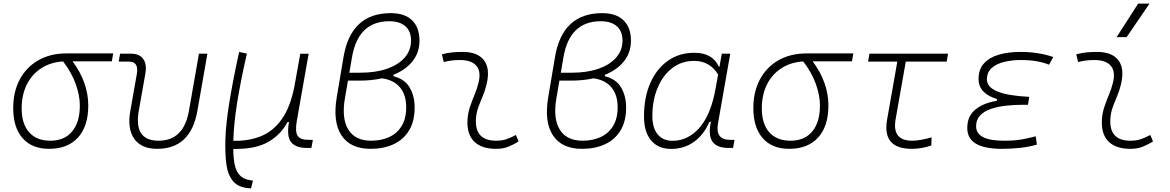

<svg xmlns="http://www.w3.org/2000/svg" viewBox="-20 -815 6485 1064"><path d="M251.5 9.8Q157.2 9.8 105.2 -49.3Q53.2 -108.4 53.2 -215.8Q53.2 -307.1 89.8 -375.2Q126.5 -443.4 192.9 -481.2Q259.3 -519 348.1 -519H607.4L599.6 -475.1H381.8Q426.3 -416 447.8 -354Q469.2 -292 469.2 -230.5Q469.2 -115.7 412.4 -53Q355.5 9.8 251.5 9.8ZM329.6 -474.6Q260.3 -470.2 208.5 -436.8Q156.7 -403.3 128.4 -346.2Q100.1 -289.1 100.1 -213.9Q100.1 -128.4 141.6 -81.8Q183.1 -35.2 258.8 -35.2Q336.9 -35.2 379.6 -86.4Q422.4 -137.7 422.4 -230.5Q422.4 -285.6 399.9 -348.9Q377.4 -412.1 329.6 -474.6Z M851.1 9.8Q763.2 9.8 723.9 -45.9Q684.6 -101.6 702.1 -200.2L738.3 -405.3Q750 -473.6 695.3 -473.6H637.7L645.5 -517.6H706.1Q752.9 -517.6 773.9 -488Q794.9 -458.5 785.2 -405.3L749 -200.2Q720.2 -35.2 858.9 -35.2Q998 -35.2 1026.9 -200.2L1082.5 -517.6H1129.4L1073.7 -200.2Q1036.6 9.8 851.1 9.8Z M1371.1 229 1363.3 228.5Q1301.8 224.6 1272.2 189.9Q1242.7 155.3 1234.6 95.7Q1226.6 36.1 1229 -42.5Q1231.4 -124 1250 -241.7Q1268.6 -359.4 1305.2 -527.3L1348.1 -518.1Q1311.5 -356.9 1293.5 -241.5Q1275.4 -126 1273.4 -42Q1273.4 -38.1 1273.4 -34.7H1280.8Q1361.8 -33.7 1428.5 -61.3Q1495.1 -88.9 1542.2 -155.5Q1589.4 -222.2 1611.8 -337.9L1615.2 -357.9Q1615.7 -358.9 1615.7 -359.9V-359.4L1644 -517.1H1690.4L1624.5 -143.1Q1614.7 -85.9 1629.2 -63Q1643.6 -40 1689.5 -40H1713.9L1705.6 4.9H1681.6Q1619.1 4.9 1593.3 -27.3Q1567.4 -59.6 1581.5 -138.7H1573.2Q1537.6 -69.8 1467 -28.8Q1396.5 12.2 1275.9 10.3H1272.9Q1272.9 57.6 1280 94.5Q1287.1 131.3 1306.9 154.3Q1326.7 177.2 1366.2 183.6L1381.8 186Z M2033.7 9.8Q1921.4 9.8 1872.3 -64.9Q1823.2 -139.6 1846.2 -276.4L1883.8 -499.5Q1924.8 -742.2 2145.5 -742.2Q2222.7 -742.2 2263.7 -702.4Q2304.7 -662.6 2304.7 -589.4Q2304.7 -524.9 2266.6 -476.3Q2228.5 -427.7 2160.2 -400.4V-392.6Q2223.1 -377 2250.5 -329.6Q2277.8 -282.2 2277.8 -219.7Q2277.8 -142.6 2246.6 -91.6Q2215.3 -40.5 2160.4 -15.4Q2105.5 9.8 2033.7 9.8ZM2096.7 -380.9Q2039.6 -368.2 1972.7 -368.2H1908.2L1891.6 -271.5Q1872.1 -158.7 1910.2 -96.9Q1948.2 -35.2 2036.6 -35.2Q2092.3 -35.2 2136.2 -55.2Q2180.2 -75.2 2205.6 -116.5Q2231 -157.7 2231 -220.7Q2231 -289.6 2196.5 -330.8Q2162.1 -372.1 2096.7 -380.9ZM1916 -412.1H1977.1Q2061 -412.1 2124 -433.8Q2187 -455.6 2222.4 -495.6Q2257.8 -535.6 2257.8 -590.3Q2257.8 -641.6 2226.6 -669.4Q2195.3 -697.3 2137.2 -697.3Q1964.8 -697.3 1930.7 -498Z M2838.9 -66.9 2854 -31.2Q2827.1 -14.2 2797.6 -2.2Q2768.1 9.8 2729.5 9.8Q2647 9.8 2606.4 -31.7Q2565.9 -73.2 2570.8 -153.3Q2573.2 -189.9 2585 -224.4Q2596.7 -258.8 2610.4 -291.5Q2624 -324.2 2631.3 -355Q2647.5 -417.5 2620.4 -450Q2593.3 -482.4 2528.3 -482.4Q2481.9 -482.4 2439 -471.2L2428.7 -513.7Q2457.5 -522 2486.3 -524.7Q2515.1 -527.3 2543.9 -527.3Q2627 -527.3 2662.4 -480.7Q2697.8 -434.1 2675.8 -345.2Q2667.5 -310.5 2654.5 -280.5Q2641.6 -250.5 2630.9 -221.2Q2620.1 -191.9 2617.7 -157.7Q2609.4 -35.2 2729 -35.2Q2759.8 -35.2 2783.2 -42.5Q2806.6 -49.8 2838.9 -66.9Z M3205.6 9.8Q3093.3 9.8 3044.2 -64.9Q2995.1 -139.6 3018.1 -276.4L3055.7 -499.5Q3096.7 -742.2 3317.4 -742.2Q3394.5 -742.2 3435.5 -702.4Q3476.6 -662.6 3476.6 -589.4Q3476.6 -524.9 3438.5 -476.3Q3400.4 -427.7 3332 -400.4V-392.6Q3395 -377 3422.4 -329.6Q3449.7 -282.2 3449.7 -219.7Q3449.7 -142.6 3418.5 -91.6Q3387.2 -40.5 3332.3 -15.4Q3277.3 9.8 3205.6 9.8ZM3268.6 -380.9Q3211.4 -368.2 3144.5 -368.2H3080.1L3063.5 -271.5Q3043.9 -158.7 3082 -96.9Q3120.1 -35.2 3208.5 -35.2Q3264.2 -35.2 3308.1 -55.2Q3352.1 -75.2 3377.4 -116.5Q3402.8 -157.7 3402.8 -220.7Q3402.8 -289.6 3368.4 -330.8Q3334 -372.1 3268.6 -380.9ZM3087.9 -412.1H3148.9Q3232.9 -412.1 3295.9 -433.8Q3358.9 -455.6 3394.3 -495.6Q3429.7 -535.6 3429.7 -590.3Q3429.7 -641.6 3398.4 -669.4Q3367.2 -697.3 3309.1 -697.3Q3136.7 -697.3 3102.5 -498Z M3966.8 -444.3 3980 -517.6H4026.9L3959 -131.8Q3942.4 -40 4025.4 -40H4050.3L4042.5 4.9H4019Q3952.1 4.9 3928 -30.3Q3903.8 -65.4 3919.4 -139.6H3911.1Q3880.4 -67.9 3825.4 -28.8Q3770.5 10.3 3699.7 10.3Q3627.4 10.3 3588.1 -36.9Q3548.8 -84 3548.8 -169.4Q3548.8 -275.4 3583.7 -354.7Q3618.7 -434.1 3681.2 -478.3Q3743.7 -522.5 3827.6 -522.5Q3929.2 -522.5 3964.4 -444.3ZM3826.2 -477.5Q3756.8 -477.5 3705.1 -437.5Q3653.3 -397.5 3624.3 -328.4Q3595.2 -259.3 3595.2 -171.9Q3595.2 -106 3624.8 -70.3Q3654.3 -34.7 3707 -34.7Q3793 -34.7 3856.4 -107.2Q3919.9 -179.7 3945.8 -325.7L3959.5 -401.9Q3913.6 -477.5 3826.2 -477.5Z M4353 9.8Q4258.8 9.8 4206.8 -49.3Q4154.8 -108.4 4154.8 -215.8Q4154.8 -307.1 4191.4 -375.2Q4228 -443.4 4294.4 -481.2Q4360.8 -519 4449.7 -519H4709L4701.2 -475.1H4483.4Q4527.8 -416 4549.3 -354Q4570.8 -292 4570.8 -230.5Q4570.8 -115.7 4513.9 -53Q4457 9.8 4353 9.8ZM4431.2 -474.6Q4361.8 -470.2 4310.1 -436.8Q4258.3 -403.3 4230 -346.2Q4201.7 -289.1 4201.7 -213.9Q4201.7 -128.4 4243.2 -81.8Q4284.7 -35.2 4360.4 -35.2Q4438.5 -35.2 4481.2 -86.4Q4523.9 -137.7 4523.9 -230.5Q4523.9 -285.6 4501.5 -348.9Q4479 -412.1 4431.2 -474.6Z M5032.7 9.8Q4867.7 9.8 4896 -152.3L4952.6 -473.6H4790.5L4798.3 -517.6H5233.9L5226.1 -473.6H4999.5L4942.9 -152.3Q4922.9 -35.2 5035.6 -35.2Q5076.7 -35.2 5142.6 -53.7L5141.1 -8.8Q5087.9 9.8 5032.7 9.8Z M5531.7 9.8Q5340.3 9.8 5340.3 -105Q5340.3 -171.9 5385.5 -208.3Q5430.7 -244.6 5503.4 -255.9L5505.4 -266.1Q5402.8 -296.9 5402.8 -377Q5402.8 -431.6 5433.6 -464.6Q5464.4 -497.6 5516.8 -512.5Q5569.3 -527.3 5634.3 -527.3Q5735.4 -527.3 5816.9 -499L5793.5 -456.5Q5729.5 -482.4 5637.2 -482.4Q5587.4 -482.4 5544.4 -471.9Q5501.5 -461.4 5475.3 -438Q5449.2 -414.6 5449.2 -374.5Q5449.2 -289.6 5683.6 -278.3L5676.8 -234.4H5648.9Q5600.6 -234.4 5554.2 -229.2Q5507.8 -224.1 5470.5 -211.2Q5433.1 -198.2 5411.1 -174.8Q5389.2 -151.4 5389.2 -115.2Q5389.2 -35.2 5543.5 -35.2Q5604 -35.2 5645.5 -43Q5687 -50.8 5719.7 -59.6L5726.1 -13.7Q5646 9.8 5531.7 9.8Z M6354.5 -66.9 6369.6 -31.2Q6342.8 -14.2 6313.2 -2.2Q6283.7 9.8 6245.1 9.8Q6162.6 9.8 6122.1 -31.7Q6081.5 -73.2 6086.4 -153.3Q6088.9 -189.9 6100.6 -224.4Q6112.3 -258.8 6126 -291.5Q6139.6 -324.2 6147 -355Q6163.1 -417.5 6136 -450Q6108.9 -482.4 6043.9 -482.4Q5997.6 -482.4 5954.6 -471.2L5944.3 -513.7Q5973.1 -522 6002 -524.7Q6030.8 -527.3 6059.6 -527.3Q6142.6 -527.3 6178 -480.7Q6213.4 -434.1 6191.4 -345.2Q6183.1 -310.5 6170.2 -280.5Q6157.2 -250.5 6146.5 -221.2Q6135.7 -191.9 6133.3 -157.7Q6125 -35.2 6244.6 -35.2Q6275.4 -35.2 6298.8 -42.5Q6322.3 -49.8 6354.5 -66.9ZM6168 -609.4 6287.1 -794.9H6350.1L6223.6 -609.4Z"/></svg>

Font: Cascadia Mono ExtraLight
Style: Italic
Weight: 200
Italic angle: -10°
Monospace: yes
Designer: Aaron Bell
Foundry: Saja Typeworks
Version: Version 2404.023; ttfautohint (v1.8.4)